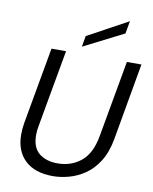

<svg xmlns="http://www.w3.org/2000/svg" viewBox="-100 -1005 867 1091"><g transform="rotate(10 333.5 -459.5)"><path d="M281 12Q176 12 119.5 -42Q63 -96 63 -190Q63 -222 69 -258L148 -700H232L153 -258Q150 -243 148.5 -229.5Q147 -216 147 -203Q147 -130 187.5 -97Q228 -64 295 -64Q373 -64 429.5 -110Q486 -156 504 -258L583 -700H667L589 -258Q575 -179 542 -126.5Q509 -74 465 -44Q421 -14 373 -1Q325 12 281 12ZM316 -741 327 -804 560 -931 547 -858Z"/></g></svg>

Font: Rethink Sans
Style: Italic
Weight: 400
Italic angle: -10°
Designer: The Rethink Sans project authors (Hans Thiessen). DM Sans designed by Colophon Foundry.
Foundry: Rethink Communications LLC
Version: Version 1.001